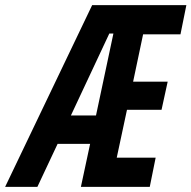

<svg xmlns="http://www.w3.org/2000/svg" viewBox="-59 -730 748 750"><path d="M-39 0 301 -710H669L646 -596H500L461 -411H596L572 -301H437L397 -114H549L526 0H257L293 -168H166L87 0ZM368 -599 218 -279H316L384 -599Z"/></svg>

Font: Geist Mono SemiBold
Style: Italic
Weight: 600
Italic angle: -12°
Monospace: yes
Designer: Basement.studio, Andrés Briganti, Mateo Zaragoza
Foundry: Basement.studio, Vercel, Andrés Briganti, Guido Ferreyra, Mateo Zaragoza
Version: Version 1.500; ttfautohint (v1.8.4.7-5d5b)